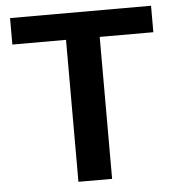

<svg xmlns="http://www.w3.org/2000/svg" viewBox="-51 -748 728 795"><g transform="rotate(-5 313.0 -350.0)"><path d="M243 -590H20V-700H606V-590H383V0H243Z"/></g></svg>

Font: Moderustic SemiBold
Style: Regular
Weight: 600
Designer: Tural Alisoy
Foundry: TAFT Foundry
Version: Version 2.120